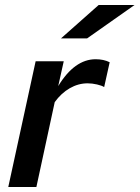

<svg xmlns="http://www.w3.org/2000/svg" viewBox="-20 -745 556 765"><path d="M13 0 122 -501H234L212 -402Q244 -455 281.5 -482Q319 -509 361 -509Q393 -509 417 -497L395 -398Q386 -404 366.5 -408.5Q347 -413 329 -413Q292 -413 258 -393.5Q224 -374 198 -338L125 0ZM223 -592 373 -725H516L327 -592Z"/></svg>

Font: Red Hat Text SemiBold
Style: Italic
Weight: 600
Italic angle: -12°
Designer: Pentagram, MCKL
Foundry: Pentagram, MCKL
Version: Version 1.023